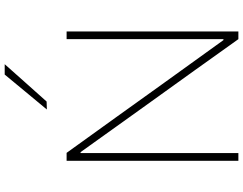

<svg xmlns="http://www.w3.org/2000/svg" viewBox="-126 -884 1010 797"><g transform="rotate(-90 378.5 -485.0)"><path d="M110 0V-713H143Q217.5 -609.5 288 -511.5Q358 -413.5 426 -319L611 -62H615V-713H647V0H615Q553 -87 484 -183.5Q414.5 -280 331 -396.5L146 -655H142V0ZM323 -795Q360 -839.5 396 -883Q432 -926.5 468 -970H511Q472 -926 433.5 -882.8Q395 -839.5 356 -796Z"/></g></svg>

Font: Heraclito Thin
Style: Regular
Weight: 100
Designer: Kostas Bartsokas (font) & Cristiano Sobral (main changes)
Foundry: Kostas Bartsokas (font) & Cristiano Sobral (main changes)
Version: Version 1.00;July 8, 2020;FontCreator 13.0.0.2655 64-bit